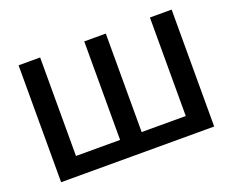

<svg xmlns="http://www.w3.org/2000/svg" viewBox="-113 -896 1319 1088"><g transform="rotate(-20 546.5 -352.5)"><path d="M85 0V-705H215V-111H481V-705H611V-111H877V-705H1008V0Z"/></g></svg>

Font: Nunito Sans 10pt
Style: Bold
Weight: 700
Designer: Vernon Adams
Foundry: Vernon Adams
Version: Version 3.101;gftools[0.9.27]